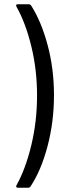

<svg xmlns="http://www.w3.org/2000/svg" viewBox="-20 -783 301 907"><path d="M127 -757Q175 -682 205 -570Q235 -458 235 -334Q235 -207 204.5 -92Q174 23 124 98Q120 104 112 104H65Q59 104 57 100.5Q55 97 58 92Q101 15 128 -97.5Q155 -210 155 -332Q155 -453 128 -564Q101 -675 58 -751Q56 -755 56 -757Q56 -763 65 -763H115Q122 -763 127 -757Z"/></svg>

Font: Barlow
Style: Regular
Weight: 400
Designer: Jeremy Tribby
Foundry: Tribby Type
Version: Version 1.408;December 10, 2018;FontCreator 11.5.0.2430 64-b